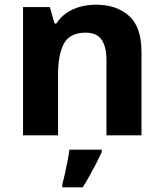

<svg xmlns="http://www.w3.org/2000/svg" viewBox="-20 -576 697 817"><path d="M388 -556Q476 -556 529 -508.5Q582 -461 582 -356V0H433V-319Q433 -378 412 -407.5Q391 -437 345 -437Q277 -437 252 -390.5Q227 -344 227 -257V0H78V-546H192L212 -476H220Q238 -504 264 -521.5Q290 -539 322 -547.5Q354 -556 388 -556ZM413 71Q403 93 390.5 117.5Q378 142 363.5 168Q349 194 332 221H245V208Q251 188 256.5 162Q262 136 267.5 109Q273 82 275 61H413Z"/></svg>

Font: Noto Sans Devanagari
Style: Bold
Weight: 700
Version: Version 2.003